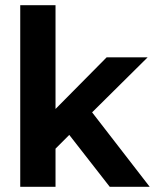

<svg xmlns="http://www.w3.org/2000/svg" viewBox="-20 -720 597 740"><path d="M403 0 247 -200 194 -147V0H58V-700H194V-300L391 -499H549L335 -287L557 0Z"/></svg>

Font: Stavian Bold
Style: Bold
Weight: 700
Version: Version 1.000; ttfautohint (v1.6)